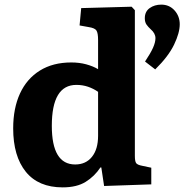

<svg xmlns="http://www.w3.org/2000/svg" viewBox="-20 -796 811 830"><path d="M251 14Q146 14 91.5 -53.5Q37 -121 37 -241Q37 -328 66.5 -392Q96 -456 152.5 -491Q209 -526 288 -526Q323 -526 352.5 -518Q382 -510 404 -497V-623Q404 -653 397 -664Q390 -675 363 -679L324 -686L331 -761L549 -767L563 -752V-122Q563 -99 568.5 -91Q574 -83 596 -79L634 -71V1L430 8L418 -72H414Q389 -34 350.5 -10Q312 14 251 14ZM305 -85Q351 -85 377.5 -118Q404 -151 404 -209V-399Q384 -413 360.5 -421Q337 -429 310 -429Q204 -429 204 -252Q204 -85 305 -85ZM651 -496 607 -530Q631 -566 641.5 -589.5Q652 -613 652 -631Q652 -652 631 -670Q621 -679 613.5 -689.5Q606 -700 606 -717Q606 -746 627 -761Q648 -776 677 -776Q712 -776 734.5 -751Q757 -726 757 -691Q757 -654 732.5 -603Q708 -552 651 -496Z"/></svg>

Font: Literata
Style: Bold
Weight: 700
Designer: Latin by Veronika Burian and Jose Scaglione. Greek by Irene Vlachou. Cyrillic by Vera Evstafieva.
Foundry: TypeTogether
Version: Version 3.103; ttfautohint (v1.8.4.7-5d5b);gftools[0.9.29]